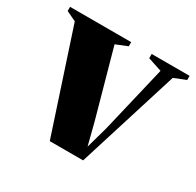

<svg xmlns="http://www.w3.org/2000/svg" viewBox="-140 -633 780 763"><g transform="rotate(30 250.0 -251.0)"><path d="M173 0 21 -462 -24 -483.5V-502.5H256.5V-483.5L203.5 -462L288.5 -156L314 -56L342 -156L414.5 -462L350.5 -483V-502.5H524.5V-483.5L470.5 -462L326 0Z"/></g></svg>

Font: Merriweather 144pt ExtraBold
Style: Regular
Weight: 800
Version: Version 2.100